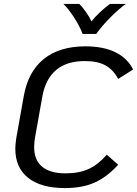

<svg xmlns="http://www.w3.org/2000/svg" viewBox="-20 -947 698 978"><path d="M58 -189Q58 -212 63 -244L101 -457Q123 -582 203 -646.5Q283 -711 415 -711Q506 -711 567.5 -681Q629 -651 658 -593L582 -545Q557 -592 517 -614Q477 -636 412 -636Q320 -636 266 -590.5Q212 -545 196 -457L158 -244Q154 -221 154 -197Q154 -132 194.5 -98Q235 -64 314 -64Q383 -64 432 -86.5Q481 -109 524 -159L582 -108Q526 -46 463 -17.5Q400 11 311 11Q189 11 123.5 -41Q58 -93 58 -189ZM303 -927H384Q401 -910 418.5 -885Q436 -860 446 -838Q461 -858 488 -883.5Q515 -909 540 -927H621Q587 -903 543.5 -859.5Q500 -816 470 -774H401Q385 -816 356 -860Q327 -904 303 -927Z"/></svg>

Font: KoHo Medium
Style: Italic
Weight: 500
Italic angle: -10°
Designer: Cadson Demak & Katatrad Team
Foundry: Cadson Demak Co.,Ltd.
Version: Version 1.000